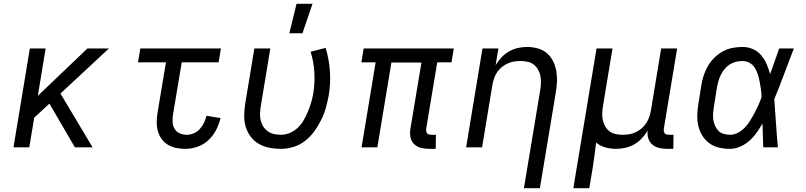

<svg xmlns="http://www.w3.org/2000/svg" viewBox="-20 -775 4240 1010"><path d="M374 0 240 -230 160 -156 134 0H51L137 -520H220L179 -271L440 -520H553L298 -283L467 0Z M954 8Q929 8 905.5 3Q882 -2 862.5 -14Q843 -26 829.5 -45Q816 -64 810 -87Q804 -110 804.5 -134.5Q805 -159 809 -184L853 -447H706L718 -520H1142L1130 -447H936L890 -172Q887 -152 888 -132.5Q889 -113 898.5 -97Q908 -81 926 -73.5Q944 -66 963 -66Q982 -66 1000 -74Q1018 -82 1031.5 -97Q1045 -112 1053.5 -130Q1062 -148 1066 -166L1140 -154Q1133 -123 1117.5 -92.5Q1102 -62 1076.5 -38Q1051 -14 1018.5 -3Q986 8 954 8Z M1458 8Q1426 8 1396 2Q1366 -4 1341 -18.5Q1316 -33 1298.5 -56.5Q1281 -80 1272.5 -108.5Q1264 -137 1264.5 -168Q1265 -199 1270 -230L1318 -520H1402L1352 -218Q1349 -199 1348 -180Q1347 -161 1351 -143Q1355 -125 1364.5 -110Q1374 -95 1388.5 -84.5Q1403 -74 1421 -70Q1439 -66 1458 -66Q1482 -66 1505.5 -76Q1529 -86 1547.5 -104Q1566 -122 1578.5 -144.5Q1591 -167 1600.5 -190Q1610 -213 1617 -236.5Q1624 -260 1628 -284Q1637 -340 1633.5 -396Q1630 -452 1614 -503L1693 -523Q1711 -464 1715.5 -400.5Q1720 -337 1709 -272Q1703 -240 1694 -207.5Q1685 -175 1669.5 -144Q1654 -113 1633.5 -84.5Q1613 -56 1585 -34Q1557 -12 1523.5 -2Q1490 8 1458 8ZM1502 -600 1540 -755H1624L1571 -600Z M2272 8H2237Q2215 8 2193.5 2.5Q2172 -3 2157.5 -18Q2143 -33 2139 -54.5Q2135 -76 2139 -98L2197 -446H2039L1965 0H1882L1956 -447H1881L1893 -520H2367L2355 -447H2280L2222 -98Q2221 -92 2222 -85.5Q2223 -79 2226.5 -74Q2230 -69 2236.5 -67.5Q2243 -66 2250 -66H2273Z M2736 215 2822 -302Q2825 -321 2825.5 -340Q2826 -359 2822.5 -376.5Q2819 -394 2810 -409.5Q2801 -425 2787.5 -435.5Q2774 -446 2756 -450Q2738 -454 2719 -454Q2702 -454 2684.5 -451.5Q2667 -449 2650 -441Q2633 -433 2618.5 -421Q2604 -409 2594 -393.5Q2584 -378 2578.5 -361Q2573 -344 2570 -327L2516 0H2432L2518 -520H2602L2587 -432Q2600 -454 2618 -473Q2636 -492 2658 -504.5Q2680 -517 2704 -522.5Q2728 -528 2752 -528Q2781 -528 2808.5 -520.5Q2836 -513 2856 -496Q2876 -479 2888.5 -455Q2901 -431 2906 -403.5Q2911 -376 2910 -347.5Q2909 -319 2904 -290L2820 215Z M2996 215 3118 -520H3202L3152 -218Q3149 -199 3148 -180Q3147 -161 3151 -143.5Q3155 -126 3163.5 -110.5Q3172 -95 3186 -84.5Q3200 -74 3218 -70Q3236 -66 3255 -66Q3272 -66 3289 -68.5Q3306 -71 3323 -79Q3340 -87 3354.5 -99Q3369 -111 3379 -126.5Q3389 -142 3395 -159Q3401 -176 3404 -193L3458 -520H3542L3472 -98Q3471 -92 3472 -85.5Q3473 -79 3476.5 -74Q3480 -69 3486.5 -67.5Q3493 -66 3500 -66H3523L3522 8H3487Q3466 8 3446 3Q3426 -2 3411 -15Q3396 -28 3390 -47.5Q3384 -67 3387 -88Q3374 -66 3356 -47Q3338 -28 3316 -15.5Q3294 -3 3269.5 2.5Q3245 8 3221 8Q3192 8 3164.5 0.5Q3137 -7 3116 -25Q3112 8 3107.5 41Q3103 74 3098 107L3080 215Z M3820 8Q3790 8 3762 1.5Q3734 -5 3711.5 -21.5Q3689 -38 3674.5 -61.5Q3660 -85 3653.5 -113Q3647 -141 3648 -170.5Q3649 -200 3654 -230L3670 -330Q3674 -355 3682.5 -380.5Q3691 -406 3705 -429.5Q3719 -453 3739 -472.5Q3759 -492 3783 -505Q3807 -518 3833.5 -523Q3860 -528 3886 -528Q3915 -528 3941 -516.5Q3967 -505 3984.5 -484Q4002 -463 4013 -437.5Q4024 -412 4031 -385Q4043 -419 4055 -452.5Q4067 -486 4079 -520H4156Q4130 -453 4105 -386Q4080 -319 4053 -253Q4058 -190 4062 -126.5Q4066 -63 4072 0H3995Q3994 -31 3993 -62.5Q3992 -94 3991 -125Q3977 -101 3960 -77Q3943 -53 3921.5 -34Q3900 -15 3873 -3.5Q3846 8 3820 8ZM3820 -66Q3842 -66 3862.5 -77Q3883 -88 3899 -105Q3915 -122 3927 -141.5Q3939 -161 3949.5 -181Q3960 -201 3969.5 -222Q3979 -243 3986 -264Q3986 -284 3983 -304Q3980 -324 3976.5 -343.5Q3973 -363 3967 -382Q3961 -401 3951 -417.5Q3941 -434 3924 -444Q3907 -454 3886 -454Q3869 -454 3852 -450Q3835 -446 3819.5 -436.5Q3804 -427 3792.5 -413Q3781 -399 3773 -383.5Q3765 -368 3760 -351Q3755 -334 3752 -318L3736 -218Q3733 -200 3731.5 -182.5Q3730 -165 3732 -148Q3734 -131 3740.5 -115.5Q3747 -100 3758 -88Q3769 -76 3786 -71Q3803 -66 3820 -66Z"/></svg>

Font: Iosevka Extended
Style: Italic
Weight: 400
Width: 7
Italic angle: -9°
Monospace: yes
Designer: Belleve Invis
Foundry: Belleve Invis
Version: Version 32.5.0; ttfautohint (v1.8.4)